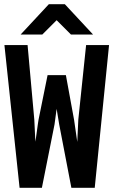

<svg xmlns="http://www.w3.org/2000/svg" viewBox="-20 -908 540 912"><path d="M293 -551 332 -338 347 -234 352 -340 389 -694H498L430 -16H319L261 -318L249 -391L239 -317L179 -16H73L1 -694H111L143 -339L148 -235Q149 -239 151 -254.5Q153 -270 155.5 -287Q158 -304 160 -319.5Q162 -335 163 -339L206 -551ZM288 -888 422 -744H317L249 -812L181 -744H78L212 -888Z"/></svg>

Font: D2Coding ligature
Style: Bold
Weight: 700
Monospace: yes
Designer: Yong-Rak Park; Jeong-Hwan Yoon; Sang-Min Lee;
Foundry: NHN Corporation
Version: Version 1.3.2; Build 20180524